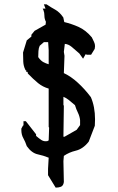

<svg xmlns="http://www.w3.org/2000/svg" viewBox="-20 -786 540 878"><path d="M199.7 15.1V-13.7L202.6 -64.9Q177.2 -75.2 153.3 -80.1Q125 -85.9 102.5 -117.7Q95.7 -138.2 86.7 -154.1Q77.6 -169.9 77.6 -191.9Q77.6 -194.3 77.6 -197.8L85.4 -212.4H87.4V-231.9H98.1L145 -171.9V-164.6Q155.8 -154.8 168.9 -146Q178.2 -140.1 188.5 -140.1Q192.4 -140.1 196.3 -140.6L202.6 -144L204.6 -202.1L202.6 -205.6V-380.9Q176.3 -388.2 154.3 -405.8Q131.3 -424.8 107.4 -449.7L106 -457.5H100.1V-464.4H97.2L95.7 -467.3Q87.4 -483.9 86.4 -503.7Q85.4 -523.4 85.4 -544.9V-545.9L102.5 -601.6L123.5 -618.7V-627L138.2 -645L188.5 -673.3L189.9 -686.5Q183.1 -699.7 183.1 -714.1Q183.1 -728.5 178.7 -739.3L175.3 -746.6H188V-747.1L180.7 -766.1H192.9Q212.9 -752.4 231.9 -742.2Q252.9 -730.5 269.5 -706.1L273.9 -685.1Q307.1 -677.2 338.9 -663.1Q372.6 -647.9 399.9 -615.2Q405.3 -604 409.9 -594.5Q414.6 -585 414.6 -574.7Q414.6 -569.3 413.1 -562.5L396.5 -535.6H377.9L371.6 -538.1L359.9 -517.6L342.8 -541.5Q325.2 -556.6 307.6 -571.8Q293 -584 276.4 -585.4L272 -548.8L274.9 -530.8L272 -451.7Q305.2 -436 335.4 -408.2Q367.2 -379.4 395.5 -341.8Q414.6 -297.9 414.6 -240.2Q414.6 -226.1 413.6 -210.9L385.7 -138.2Q359.4 -104.5 325.7 -96.7Q296.4 -89.8 272 -73.2L270 -48.8L272 46.4Q269.5 64.5 257.3 68.4Q248 71.8 237.3 71.8H234.4ZM274.9 -160.6 330.6 -192.4 346.2 -213.9V-236.8Q344.2 -254.4 336.4 -270.5Q328.1 -287.1 322.8 -305.2Q308.6 -316.9 293.5 -329.6Q281.7 -338.9 270 -343.3V-306.2L272 -302.2L270 -160.6ZM154.8 -524.9Q166.5 -507.8 179.2 -501.5Q190.4 -495.6 202.6 -492.2V-556.6L200.2 -593.3H180.7L161.6 -576.7Q156.7 -566.4 155.8 -552.5Q154.8 -538.6 154.8 -524.9Z"/></svg>

Font: Bakudai
Style: Medium
Weight: 500
Version: Version 1.48